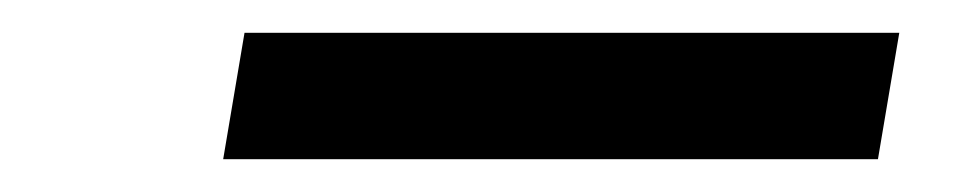

<svg xmlns="http://www.w3.org/2000/svg" viewBox="-20 -425 591 117"><path d="M528 -405 515 -328H116L129 -405Z"/></svg>

Font: Fz Poppins
Style: Italic
Weight: 400
Italic angle: -10°
Designer: Ninad Kale (Devanagari), Jonny Pinhorn (Latin)
Foundry: Indian Type Foundry
Version: Vit hóa bi Vntype.Com & FontZin.Com